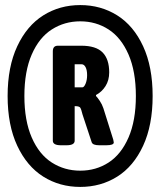

<svg xmlns="http://www.w3.org/2000/svg" viewBox="-20 -728 631 756"><path d="M10 -350Q10 -465 48 -546Q86 -627 150.5 -667.5Q215 -708 296 -708Q377 -708 441.5 -667.5Q506 -627 543.5 -546Q581 -465 581 -350Q581 -235 543.5 -154Q506 -73 441.5 -32.5Q377 8 296 8Q215 8 150.5 -32.5Q86 -73 48 -154Q10 -235 10 -350ZM515 -350Q515 -447 486 -513.5Q457 -580 407.5 -612Q358 -644 296 -644Q234 -644 184 -612Q134 -580 105 -513.5Q76 -447 76 -350Q76 -253 105 -186.5Q134 -120 184 -88Q234 -56 296 -56Q358 -56 407.5 -88Q457 -120 486 -186.5Q515 -253 515 -350ZM188 -174V-526Q188 -548 208 -548H300Q358 -548 384 -521.5Q410 -495 410 -443Q410 -412 395.5 -389Q381 -366 358 -354V-350Q364 -344 373 -330.5Q382 -317 387 -302L426 -178Q428 -168 428 -167Q428 -156 398 -156H371Q345 -156 341 -168L305 -277Q300 -298 296 -304Q292 -310 276 -310H274V-174Q274 -156 242 -156H220Q188 -156 188 -174ZM304 -384Q311 -384 317 -398.5Q323 -413 323 -432Q323 -452 317 -463.5Q311 -475 301 -475H274V-384Z"/></svg>

Font: Asap Condensed
Style: Bold
Weight: 700
Designer: Pablo Cosgaya
Foundry: Omnibus-Type
Version: Version 1.010; ttfautohint (v1.8)